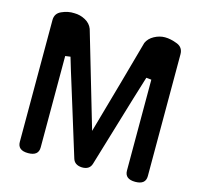

<svg xmlns="http://www.w3.org/2000/svg" viewBox="-114 -921 1087 1049"><g transform="rotate(15 429.5 -396.5)"><path d="M74 -42V-731Q74 -769 109 -784Q144 -800 180 -798Q213 -798 242.5 -782Q272 -766 283 -737L440 -202Q467 -295 525.5 -504.5Q584 -714 591 -740Q603 -767 632.5 -783Q662 -799 693 -799Q725 -799 763 -784Q798 -770 798 -731V-42Q798 6 739 6Q680 6 680 -42V-556L651 -559L611 -429L491 -29Q480 6 437 5Q395 3 385 -31L313 -264Q302 -301 271 -399.5Q240 -498 221 -563L192 -559V-42Q192 6 133 6Q74 6 74 -42Z"/></g></svg>

Font: Gugi Cyrillic
Style: Regular
Weight: 400
Foundry: TAE System & Typefaces Co.
Version: Version 3.10 September 15, 2020